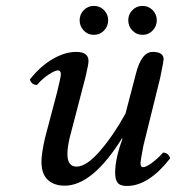

<svg xmlns="http://www.w3.org/2000/svg" viewBox="-20 -614 591 644"><path d="M391.1 -148.9 389.2 -149.9Q290 8.8 196.8 8.8Q161.6 8.8 140.4 -10.7Q119.1 -30.3 119.1 -71.8Q119.1 -99.1 130.9 -150.9L171.9 -306.2Q184.1 -356 184.1 -365.2Q184.1 -377.9 173.8 -377.9Q164.6 -377.9 143.3 -364Q122.1 -350.1 104 -329.1Q85.9 -329.1 80.1 -347.2Q114.3 -391.1 155.8 -415.5Q197.3 -439.9 235.8 -439.9Q276.9 -439.9 276.9 -409.2Q276.9 -398.4 267.1 -356.9L213.9 -152.8Q206.1 -119.6 206.1 -97.2Q206.1 -55.2 236.8 -55.2Q270 -55.2 315.2 -107.4Q360.4 -159.7 400.9 -232.9L435.1 -363.8Q453.6 -439.9 492.2 -439.9Q528.8 -439.9 528.8 -415Q528.8 -409.2 517.1 -352.1L460.9 -125Q451.2 -73.2 451.2 -66.9Q451.2 -53.2 460 -53.2Q469.2 -53.2 488.8 -67.1Q508.3 -81.1 526.9 -102.1Q544.4 -102.1 550.8 -83Q478.5 9.8 405.8 9.8Q382.8 9.8 374.5 -1.2Q366.2 -12.2 366.2 -34.2Q366.2 -82.5 391.1 -148.9ZM424.1 -511.5Q410.2 -525.9 410.2 -545.9Q410.2 -565.9 424.1 -580.1Q438 -594.2 458 -594.2Q478 -594.2 491.9 -580.1Q505.9 -565.9 505.9 -545.9Q505.9 -525.9 491.9 -511.5Q478 -497.1 458 -497.1Q438 -497.1 424.1 -511.5ZM261 -511.5Q247.1 -525.9 247.1 -545.9Q247.1 -565.9 261 -580.1Q274.9 -594.2 294.9 -594.2Q314.9 -594.2 328.9 -580.1Q342.8 -565.9 342.8 -545.9Q342.8 -525.9 328.9 -511.5Q314.9 -497.1 294.9 -497.1Q274.9 -497.1 261 -511.5Z"/></svg>

Font: Common Serif News
Style: Italic
Weight: 450
Italic angle: -12°
Designer: Philipp H. Poll, Khaled Hosny
Foundry: Stefan Peev, Context Ltd.
Version: Version 1.026